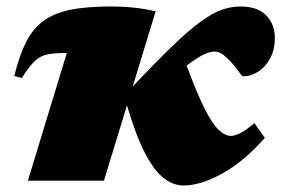

<svg xmlns="http://www.w3.org/2000/svg" viewBox="-20 -557 872 592"><path d="M460 -522 389 -290Q461 -366.5 511.8 -415.2Q562.5 -464 599 -490.5Q635.5 -517 664.2 -527Q693 -537 721 -537Q774 -537 800.8 -509.5Q827.5 -482 827.5 -440.5Q827.5 -403.5 812.8 -376.8Q798 -350 775.5 -335.8Q753 -321.5 729.5 -321.5Q726.5 -321.5 716.2 -336Q706 -350.5 694 -364Q682 -377.5 668.8 -387.8Q655.5 -398 642 -398Q628.5 -398 610.8 -390.2Q593 -382.5 555.5 -355Q586 -272 609.5 -224.8Q633 -177.5 653 -157.8Q673 -138 692 -138Q703.5 -138 720.2 -146.2Q737 -154.5 764.5 -177.5L796.5 -132Q732 -58.5 665 -21.8Q598 15 546 15Q515 15 485.8 -7Q456.5 -29 428 -83Q399.5 -137 371.5 -232L300.5 0H66L186 -393.5H178.5Q146 -393.5 125 -389Q104 -384.5 86.8 -368.2Q69.5 -352 47.5 -316.5L24 -322.5Q39 -384.5 59.8 -426Q80.5 -467.5 113 -491.8Q145.5 -516 195.8 -526.5Q246 -537 321 -537Q362.5 -537 396.8 -533Q431 -529 460 -522Z"/></svg>

Font: Newsreader 6pt ExtraBold
Style: Italic
Weight: 800
Italic angle: -17°
Designer: Hugues Gentile
Foundry: Production Type
Version: Version 1.003; ttfautohint (v1.8.3)